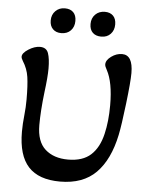

<svg xmlns="http://www.w3.org/2000/svg" viewBox="-58 -891 738 951"><g transform="rotate(5 311.0 -415.5)"><path d="M67 -217Q67 -255 72 -302Q76 -338 76 -378Q76 -448 70 -489Q64 -530 41 -566Q33 -579 33 -587Q33 -605 63 -624Q93 -643 120 -643Q152 -643 161.5 -615.5Q171 -588 171 -540Q171 -497 161 -420Q150 -327 150 -257Q150 -175 192.5 -137Q235 -99 306 -99Q379 -99 419.5 -136Q460 -173 476 -242Q491 -305 491 -385Q491 -499 459 -558Q449 -575 449 -585Q449 -606 474.5 -624.5Q500 -643 528 -643Q582 -643 582 -553Q582 -510 569 -400.5Q556 -291 546 -243Q520 -118 455 -52.5Q390 13 276 13Q170 13 118.5 -43Q67 -99 67 -217ZM161 -778Q161 -807 179.5 -825.5Q198 -844 226 -844Q253 -844 268 -829Q283 -814 283 -786Q283 -757 265.5 -738.5Q248 -720 218 -720Q192 -720 176.5 -735.5Q161 -751 161 -778ZM359 -778Q359 -807 377.5 -825.5Q396 -844 425 -844Q451 -844 466 -829Q481 -814 481 -786Q481 -757 463.5 -738.5Q446 -720 417 -720Q390 -720 374.5 -735Q359 -750 359 -778Z"/></g></svg>

Font: AkayaTelivigala
Style: Regular
Weight: 400
Designer: Vaishnavi Murthy Yerkadithaya ( vaishnavimurthy@gmail.com ), Juan Luis Blanco Aristondo ( juan@blancoletters.com )
Version: Version 1.000